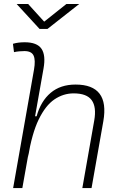

<svg xmlns="http://www.w3.org/2000/svg" viewBox="-20 -958 626 978"><path d="M399.4 0 460 -344.2Q472.2 -413.1 447 -447.8Q421.9 -482.4 355 -482.4Q302.7 -482.4 257.3 -451.7Q211.9 -420.9 177.2 -349.6Q142.6 -278.3 122.6 -156.2L125 -175.3L93.8 0H46.9L153.3 -604Q161.6 -651.9 151.1 -674.8Q140.6 -697.8 104.5 -697.8Q91.3 -697.8 77.9 -696.5Q64.5 -695.3 51.3 -692.4L45.9 -734.9Q60.5 -739.3 75.4 -741Q90.3 -742.7 105.5 -742.7Q168.9 -742.7 191.4 -709.5Q213.9 -676.3 201.7 -608.9L158.7 -365.7H166.5Q188 -442.9 238 -485.1Q288.1 -527.3 364.7 -527.3Q539.1 -527.3 506.3 -340.3L446.3 0ZM181.6 -810.5 64.9 -937.5H123.5L205.1 -847.7L317.9 -937.5H383.3L221.7 -810.5Z"/></svg>

Font: Cascadia Mono ExtraLight
Style: Italic
Weight: 200
Italic angle: -10°
Monospace: yes
Designer: Aaron Bell
Foundry: Saja Typeworks
Version: Version 2404.023; ttfautohint (v1.8.4)